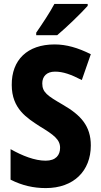

<svg xmlns="http://www.w3.org/2000/svg" viewBox="-20 -1044 515 981"><path d="M428 -1014V-1024H258C234 -979 198 -925 165 -877V-864H272C321 -905 396 -978 428 -1014ZM444 -301C444 -400 393 -456 301 -509C222 -555 196 -572 196 -618C196 -653 218 -678 261 -678C302 -678 342 -664 398 -635L444 -767C378 -800 319 -817 259 -817C119 -817 39 -737 40 -610C40 -488 118 -441 184 -398C255 -355 287 -331 287 -289C287 -252 266 -223 213 -223C158 -223 94 -248 34 -282V-126C93 -96 152 -83 214 -83C356 -83 444 -170 444 -301Z"/></svg>

Font: Noto Sans Kannada UI Condensed ExtraBold
Style: Regular
Weight: 800
Width: 3
Designer: Jelle Bosma - Monotype Design Team
Foundry: Monotype Imaging Inc.
Version: Version 2.005